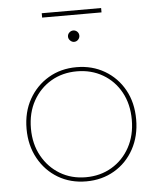

<svg xmlns="http://www.w3.org/2000/svg" viewBox="-55 -826 719 876"><g transform="rotate(-5 305.0 -388.0)"><path d="M305 3Q233 3 176.5 -30.5Q120 -64 87 -123.5Q54 -183 54 -259Q54 -336 87 -394.5Q120 -453 176.5 -486.5Q233 -520 305 -520Q377 -520 434 -486.5Q491 -453 523.5 -394.5Q556 -336 556 -259Q556 -183 523.5 -123.5Q491 -64 434 -30.5Q377 3 305 3ZM305 -16Q371 -16 423.5 -47Q476 -78 506 -133Q536 -188 536 -259Q536 -331 506 -385.5Q476 -440 423.5 -470.5Q371 -501 305 -501Q239 -501 187 -470.5Q135 -440 104.5 -385.5Q74 -331 74 -259Q74 -188 104.5 -133Q135 -78 187 -47Q239 -16 305 -16ZM305 -636Q295 -636 287 -644Q279 -652 279 -662Q279 -673 287 -680.5Q295 -688 305 -688Q316 -688 323.5 -680.5Q331 -673 331 -662Q331 -652 323.5 -644Q316 -636 305 -636ZM169 -759V-779H441V-759Z"/></g></svg>

Font: Montserrat Thin Thin
Style: Regular
Weight: 250
Version: Version 9.000